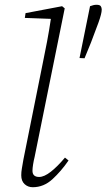

<svg xmlns="http://www.w3.org/2000/svg" viewBox="-20 -771 446 804"><path d="M117 13Q97 13 83 0Q69 -13 69 -37Q69 -51 71.5 -65Q74 -79 78 -103L158 -501Q168 -549 177 -596.5Q186 -644 193 -692L84 -696L87 -716L240 -745L251 -736L125 -114Q121 -98 118.5 -82Q116 -66 116 -56Q116 -30 144 -30Q165 -30 193 -52Q221 -74 252 -111L267 -99Q236 -54 199.5 -20.5Q163 13 117 13ZM384 -751Q398 -751 402 -745Q406 -739 406 -731Q406 -714 392 -675.5Q378 -637 361 -593L334 -527L313 -528L357 -745Q372 -751 384 -751Z"/></svg>

Font: Source Serif Pro Light
Style: Italic
Weight: 300
Italic angle: -12°
Designer: Frank Grießhammer
Foundry: Adobe Systems Incorporated
Version: Version 3.001;hotconv 1.0.111;makeotfexe 2.5.65597